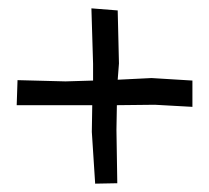

<svg xmlns="http://www.w3.org/2000/svg" viewBox="-20 -548 501 460"><path d="M441 -355V-292L351 -297L260 -296L259 -237L261 -109L208 -108L200 -232L201 -296H130H20L22 -356L137 -353L203 -355V-395L199 -528L262 -523L265 -396L262 -357L343 -361Z"/></svg>

Font: Underdog
Style: Regular
Weight: 400
Designer: Sergey Steblina
Foundry: Sergey Steblina, Jovanny Lemonad
Version: Version 1.001; ttfautohint (v0.9)